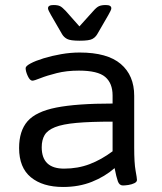

<svg xmlns="http://www.w3.org/2000/svg" viewBox="-20 -738 645 764"><path d="M231 6Q150 6 103 -32.5Q56 -71 56 -149Q56 -217 89.5 -255.5Q123 -294 204 -310Q285 -326 428 -326V-358Q428 -407 398.5 -432Q369 -457 294 -457Q245 -457 205.5 -447Q166 -437 141 -427Q116 -417 109 -417Q99 -417 90.5 -435.5Q82 -454 82 -467Q82 -475 101.5 -485.5Q121 -496 153.5 -506Q186 -516 223.5 -522.5Q261 -529 297 -529Q407 -529 460.5 -483.5Q514 -438 514 -357V-151Q514 -89 519.5 -59Q525 -29 525 -22Q525 -14 514.5 -9Q504 -4 491 -2Q478 0 469 0Q455 0 449 -16.5Q443 -33 436 -69Q397 -35 345.5 -14.5Q294 6 231 6ZM235 -67Q290 -67 337 -85Q384 -103 428 -136V-254Q340 -254 284.5 -249Q229 -244 199 -232Q169 -220 157.5 -200.5Q146 -181 146 -152Q146 -67 235 -67ZM401 -718Q423 -718 423 -705Q423 -701 419.5 -694Q416 -687 411 -678L367 -602Q360 -590 347.5 -583Q335 -576 297 -576Q260 -576 247 -583Q234 -590 227 -602L183 -678Q178 -687 174.5 -694Q171 -701 171 -705Q171 -718 193 -718Q210 -718 219 -713.5Q228 -709 242 -694L296 -633L351 -694Q364 -709 374 -713.5Q384 -718 401 -718Z"/></svg>

Font: Asap Semi Expanded
Style: Regular
Weight: 400
Width: 6
Designer: Pablo Cosgaya
Foundry: Omnibus-Type
Version: Version 3.001; ttfautohint (v1.8.4.7-5d5b)